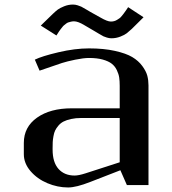

<svg xmlns="http://www.w3.org/2000/svg" viewBox="-20 -804 748 834"><path d="M346.2 -694.8Q318.8 -711.4 301.3 -711.4Q294.4 -711.4 287.6 -709.7Q280.8 -708 276.1 -706.5Q271.5 -705.1 265.9 -700.4Q260.3 -695.8 257.6 -693.8Q254.9 -691.9 249.5 -684.8Q244.1 -677.7 242.9 -676.5Q241.7 -675.3 236.1 -667Q230.5 -658.7 230.5 -658.2L225.1 -649.9L157.2 -692.9L209.5 -743.7Q221.7 -755.4 230.7 -762.2Q239.7 -769 258.3 -776.6Q276.9 -784.2 296.9 -784.2Q307.1 -784.2 317.1 -781Q327.1 -777.8 333 -775.1Q338.9 -772.5 352.8 -763.9Q366.7 -755.4 373 -752L416 -728Q446.3 -710.4 461.4 -710.4Q469.2 -710.4 475.8 -712.2Q482.4 -713.9 488.5 -717.8Q494.6 -721.7 499 -724.6Q503.4 -727.5 508.8 -734.4Q514.2 -741.2 516.6 -744.1Q519 -747.1 524.4 -754.9Q529.8 -762.7 531.2 -764.6L536.6 -772.9L603.5 -729L552.2 -678.2Q540 -667 530.8 -659.7Q521.5 -652.3 502.9 -645Q484.4 -637.7 463.9 -637.7Q454.1 -637.7 444.1 -640.9Q434.1 -644 429.4 -646.2Q424.8 -648.4 409.2 -657.7Q393.6 -667 388.7 -669.9ZM366.7 -552.2Q343.3 -552.2 306.6 -544.7Q270 -537.1 249 -530.3L151.9 -497.1L131.3 -544.9Q162.1 -560.1 233.6 -576.9Q305.2 -593.8 366.7 -593.8Q430.7 -593.8 479 -583Q527.3 -572.3 554.4 -556.2Q581.5 -540 598.1 -517.3Q614.7 -494.6 619.9 -474.9Q625 -455.1 625 -433.1V0H531.2L502.9 -64.5L372.1 -13.7Q311 10.3 275.9 10.3Q230 10.3 185.8 -8.3Q141.6 -26.9 112.5 -60.8Q83.5 -94.7 83.5 -134.3V-183.1Q83.5 -252.4 140.9 -293Q198.2 -333.5 291.5 -333.5H500V-431.2Q500 -451.7 497.8 -467Q495.6 -482.4 487.5 -499.3Q479.5 -516.1 465.6 -527.1Q451.7 -538.1 426.5 -545.2Q401.4 -552.2 366.7 -552.2ZM500 -291.5H333.5Q308.6 -291.5 288.8 -287.1Q269 -282.7 256.1 -276.1Q243.2 -269.5 233.9 -258.5Q224.6 -247.6 219.7 -237.5Q214.8 -227.5 212.2 -212.4Q209.5 -197.3 209 -186.8Q208.5 -176.3 208.5 -160.6V-154.3Q208.5 -99.1 234.1 -70.3Q259.8 -41.5 304.2 -41.5Q321.8 -41.5 352.1 -51.3L500 -99.1Z"/></svg>

Font: Resagnicto
Style: Bold
Weight: 700
Version: Version 0.9991